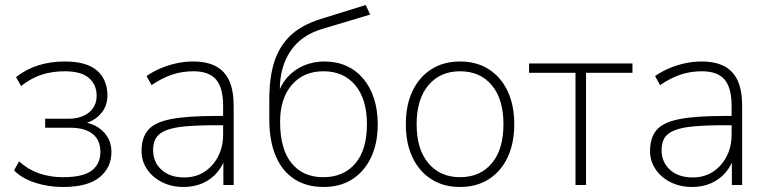

<svg xmlns="http://www.w3.org/2000/svg" viewBox="-20 -737 3063 765"><path d="M231 8Q171 8 118.5 -9.5Q66 -27 36 -58L56 -94Q91 -62 135 -46.5Q179 -31 231 -31Q311 -31 345.5 -57.5Q380 -84 380 -132Q380 -179 349 -203.5Q318 -228 261 -228H160V-264H253Q303 -264 334 -288.5Q365 -313 365 -356Q365 -400 334 -426.5Q303 -453 238 -453Q188 -453 146 -439.5Q104 -426 64 -394L44 -430Q85 -462 133.5 -477Q182 -492 238 -492Q325 -492 366.5 -456Q408 -420 408 -356Q408 -309 375 -277Q342 -245 289 -240V-252Q328 -252 358.5 -236.5Q389 -221 406.5 -194Q424 -167 424 -132Q424 -69 376.5 -30.5Q329 8 231 8Z M711 8Q664 8 626 -11Q588 -30 566 -62.5Q544 -95 544 -135Q544 -189 570.5 -219.5Q597 -250 661.5 -262.5Q726 -275 839 -275H880V-238H841Q767 -238 718 -233.5Q669 -229 641 -217.5Q613 -206 601.5 -187Q590 -168 590 -139Q590 -91 623.5 -60.5Q657 -30 714 -30Q760 -30 794.5 -52.5Q829 -75 849 -113.5Q869 -152 869 -201V-315Q869 -387 841 -420Q813 -453 751 -453Q706 -453 666.5 -440Q627 -427 584 -398L564 -434Q590 -452 620.5 -465Q651 -478 684 -485Q717 -492 749 -492Q804 -492 840 -473Q876 -454 893.5 -415Q911 -376 911 -315V0H870V-121H881Q871 -81 847 -52Q823 -23 788.5 -7.5Q754 8 711 8Z M1269 8Q1202 8 1153.5 -23Q1105 -54 1079 -114.5Q1053 -175 1053 -262V-339Q1053 -396 1061 -442Q1069 -488 1085.5 -523Q1102 -558 1127 -585Q1152 -612 1186 -631Q1220 -650 1263 -663L1437 -717L1455 -679L1265 -622Q1180 -597 1137.5 -533.5Q1095 -470 1095 -381V-354H1085Q1098 -399 1125.5 -429.5Q1153 -460 1191 -476Q1229 -492 1272 -492Q1321 -492 1360 -474.5Q1399 -457 1427 -424Q1455 -391 1470 -345Q1485 -299 1485 -242Q1485 -166 1458.5 -110Q1432 -54 1384 -23Q1336 8 1269 8ZM1268 -31Q1349 -31 1395.5 -85.5Q1442 -140 1442 -242Q1442 -342 1395.5 -397.5Q1349 -453 1269 -453Q1189 -453 1142.5 -398.5Q1096 -344 1096 -252Q1096 -143 1141.5 -87Q1187 -31 1268 -31Z M1813 8Q1747 8 1698.5 -23Q1650 -54 1623.5 -110Q1597 -166 1597 -242Q1597 -318 1623.5 -374Q1650 -430 1698.5 -461Q1747 -492 1813 -492Q1879 -492 1927.5 -461Q1976 -430 2002.5 -374Q2029 -318 2029 -242Q2029 -166 2002.5 -110Q1976 -54 1927.5 -23Q1879 8 1813 8ZM1813 -31Q1893 -31 1939.5 -86.5Q1986 -142 1986 -242Q1986 -342 1939.5 -397.5Q1893 -453 1813 -453Q1734 -453 1687 -397.5Q1640 -342 1640 -242Q1640 -142 1687 -86.5Q1734 -31 1813 -31Z M2273 0V-447H2088V-484H2500V-447H2315V0Z M2737 8Q2690 8 2652 -11Q2614 -30 2592 -62.5Q2570 -95 2570 -135Q2570 -189 2596.5 -219.5Q2623 -250 2687.5 -262.5Q2752 -275 2865 -275H2906V-238H2867Q2793 -238 2744 -233.5Q2695 -229 2667 -217.5Q2639 -206 2627.5 -187Q2616 -168 2616 -139Q2616 -91 2649.5 -60.5Q2683 -30 2740 -30Q2786 -30 2820.5 -52.5Q2855 -75 2875 -113.5Q2895 -152 2895 -201V-315Q2895 -387 2867 -420Q2839 -453 2777 -453Q2732 -453 2692.5 -440Q2653 -427 2610 -398L2590 -434Q2616 -452 2646.5 -465Q2677 -478 2710 -485Q2743 -492 2775 -492Q2830 -492 2866 -473Q2902 -454 2919.5 -415Q2937 -376 2937 -315V0H2896V-121H2907Q2897 -81 2873 -52Q2849 -23 2814.5 -7.5Q2780 8 2737 8Z"/></svg>

Font: Nunito Sans 12pt ExtraLight
Style: Regular
Weight: 200
Designer: Vernon Adams
Foundry: Vernon Adams
Version: Version 3.101;gftools[0.9.27]